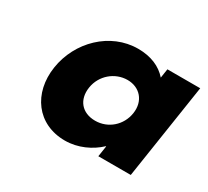

<svg xmlns="http://www.w3.org/2000/svg" viewBox="-113 -705 970 897"><g transform="rotate(30 372.0 -256.5)"><path d="M292.7 -256C303.5 -327 364.2 -377 431.2 -377C497.2 -377 542.5 -327 531.7 -256C521 -186 463.3 -136 394.3 -136C322.3 -136 282 -186 292.7 -256ZM104.7 -256C81.7 -106 168.2 15 318.2 15C388.2 15 452.9 -16 497.4 -58H499.4L490.5 0H665.5L744 -513H567L559.5 -464C523.8 -505 470.3 -528 401.3 -528C251.3 -528 127.6 -406 104.7 -256Z"/></g></svg>

Font: Sztylet
Style: BdObl
Weight: 700
Foundry: Cannot Into Space Fonts, PlusOne Fonts
Version: Version 0.12